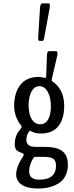

<svg xmlns="http://www.w3.org/2000/svg" viewBox="-20 -943 430 1113"><path d="M208.5 -706.1Q201.2 -706.1 201.2 -721.7Q201.2 -725.1 202.1 -738.8L211.9 -896.5Q213.9 -923.3 224.6 -923.3H264.2Q269 -923.3 269 -909.7Q269 -903.3 267.1 -891.6L236.3 -725.1Q232.9 -706.1 227.1 -706.1ZM274.9 -327.1Q274.9 -378.4 256.6 -410.9Q238.3 -443.4 208.5 -443.4Q179.7 -443.4 162.8 -413.3Q146 -383.3 146 -333Q146 -279.8 164.3 -251.2Q182.6 -222.7 212.9 -222.7Q243.2 -222.7 259 -250.5Q274.9 -278.3 274.9 -327.1ZM207.5 98.6Q255.9 98.6 280.3 77.9Q304.7 57.1 304.7 18.6Q304.7 -13.2 287.4 -23.4Q270 -33.7 238.3 -33.7H182.6Q178.2 -33.7 170.4 -21.7Q162.6 -9.8 155.8 10.5Q148.9 30.8 148.9 49.3Q148.9 98.6 207.5 98.6ZM200.7 149.9Q140.1 149.9 106.9 128.4Q73.7 106.9 73.7 67.9Q73.7 22.9 115.2 -39.1Q117.2 -41.5 117.2 -45.9Q117.2 -51.3 114.3 -53.2Q112.8 -53.7 106.2 -56.4Q99.6 -59.1 98.1 -59.6Q96.7 -60.1 91.3 -62.5Q85.9 -64.9 84.7 -66.2Q83.5 -67.4 79.3 -70.1Q75.2 -72.8 74.2 -75Q73.2 -77.1 70.8 -80.8Q68.4 -84.5 67.6 -88.1Q66.9 -91.8 66.2 -96.7Q65.4 -101.6 65.4 -106.9Q65.4 -129.9 71.8 -148.7Q78.1 -167.5 83.3 -175Q88.4 -182.6 101.6 -198.7Q105 -203.6 105 -208Q105 -213.4 102.1 -216.8Q86.4 -233.9 74.2 -264.2Q62 -294.4 62 -329.1Q62 -404.8 97.9 -450.9Q133.8 -497.1 204.1 -497.1Q216.8 -497.1 238.3 -491.7Q243.2 -490.7 245.1 -492.2Q247.1 -493.7 247.6 -499L252.4 -625Q252.9 -634.8 255.4 -639.6Q257.8 -644.5 260.3 -645.5Q262.7 -646.5 267.6 -646.5H307.1Q310.5 -646.5 312.5 -638.7Q314.5 -630.9 313 -625.5L280.8 -486.8Q278.8 -478.5 280.5 -475.1Q282.2 -471.7 288.6 -467.8Q352.1 -420.9 352.1 -329.6Q352.1 -252.9 317.9 -210.9Q283.7 -168.9 215.8 -168.9Q182.1 -168.9 153.3 -185.5Q146.5 -180.7 139.6 -165.3Q132.8 -149.9 132.8 -132.8Q132.8 -91.8 183.6 -91.8H235.8Q309.1 -91.8 341.3 -66.9Q373.5 -42 373.5 12.2Q373.5 44.4 362.3 69.6Q351.1 94.7 333.7 109.4Q316.4 124 292.7 133.5Q269 143.1 246.8 146.5Q224.6 149.9 200.7 149.9Z"/></svg>

Font: BenchNine
Style: Bold
Weight: 700
Version: Version 1 ; ttfautohint (v0.92.18-e454-dirty) -l 8 -r 50 -G 